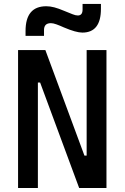

<svg xmlns="http://www.w3.org/2000/svg" viewBox="-20 -945 626 965"><path d="M70.8 0V-693.4H208L404.3 -163.1H415.5V-693.4H515.1V0H377.9L181.6 -530.3H170.4V0ZM108.4 -764.6V-789.1Q108.4 -913.6 212.4 -913.6Q231.9 -913.6 253.2 -908Q274.4 -902.3 300.8 -891.1Q329.1 -879.9 344.5 -873.5Q359.9 -867.2 371.1 -867.2Q395 -867.2 395 -897V-925.3H487.3V-900.9Q487.3 -781.2 394 -781.2Q362.3 -781.2 301.3 -807.1Q280.8 -816.4 263.9 -822.5Q247.1 -828.6 235.8 -828.6Q201.2 -828.6 201.2 -793.9V-764.6Z"/></svg>

Font: Caskaydia Cove Medium
Style: Regular
Weight: 500
Monospace: yes
Designer: Aaron Bell
Foundry: Saja Typeworks
Version: Version 4.300; ttfautohint (v1.8.3)